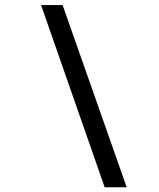

<svg xmlns="http://www.w3.org/2000/svg" viewBox="-20 -745 640 774"><path d="M401.9 9.8 145.5 -724.6H232.4L490.7 9.8Z"/></svg>

Font: Liberation Mono
Style: Italic
Weight: 400
Italic angle: -12°
Monospace: yes
Designer: Steve Matteson
Foundry: Ascender Corporation
Version: Version 2.1.5